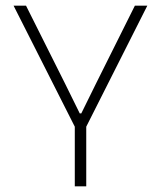

<svg xmlns="http://www.w3.org/2000/svg" viewBox="-20 -659 569 679"><path d="M247 -206 28 -639H72L209 -365.5L262 -258H267.5L320.5 -365.5L457 -639H501L282.5 -206ZM244.5 0V-247H285V0Z"/></svg>

Font: Anek Telugu Medium ExtraLight
Style: Regular
Weight: 250
Version: Version 1.003